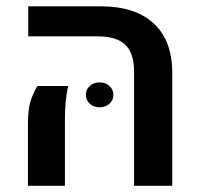

<svg xmlns="http://www.w3.org/2000/svg" viewBox="-20 -601 646 621"><path d="M70.3 0ZM413.6 -370.1Q413.6 -428.7 385.3 -456.1Q356.9 -483.4 296.9 -483.4H71.3V-580.6H305.2Q417.5 -580.6 477.3 -525.1Q537.1 -469.7 537.1 -365.2V0H413.6ZM70.3 -198.7Q70.3 -247.1 78.9 -273.9Q87.4 -300.8 101.1 -322.8H200.7Q189.9 -279.8 189.9 -210V0H70.3ZM257.8 -294.4Q257.8 -311.5 270.5 -323Q283.2 -334.5 302.2 -334.5Q321.3 -334.5 334 -323Q346.7 -311.5 346.7 -294.4Q346.7 -276.9 334 -265.4Q321.3 -253.9 302.2 -253.9Q283.2 -253.9 270.5 -265.6Q257.8 -277.3 257.8 -294.4Z"/></svg>

Font: Heebo Medium
Style: Regular
Weight: 500
Designer: Oded Ezer
Foundry: Meir Sadan
Version: Version 2.001; ttfautohint (v1.5.14-ce02) -l 8 -r 50 -G 200 